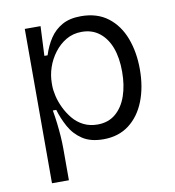

<svg xmlns="http://www.w3.org/2000/svg" viewBox="-78 -597 755 827"><g transform="rotate(-10 299.0 -183.5)"><path d="M83 160V-258V-515H152L146 -386H160Q173 -427 194 -458.5Q215 -490 248 -508.5Q281 -527 330 -527Q401 -527 448 -491Q495 -455 518 -394Q541 -333 541 -258Q541 -180 517 -119Q493 -58 447 -23Q401 12 335 12Q279 12 243.5 -11.5Q208 -35 187.5 -72.5Q167 -110 156 -148H141Q146 -120 149.5 -90.5Q153 -61 155 -32.5Q157 -4 157 23V160ZM321 -55Q368 -55 400 -82Q432 -109 448 -155.5Q464 -202 464 -261Q464 -322 447.5 -366Q431 -410 399 -435Q367 -460 322 -460Q284 -460 254 -442.5Q224 -425 202 -396Q180 -367 168.5 -333Q157 -299 157 -264V-254Q157 -234 163 -208Q169 -182 182 -155Q195 -128 214 -105Q233 -82 260 -68.5Q287 -55 321 -55Z"/></g></svg>

Font: Bricolage Grotesque 96pt ExtraBold Light
Style: Regular
Weight: 300
Version: Version 1.001;gftools[0.9.33.dev8+g029e19f]